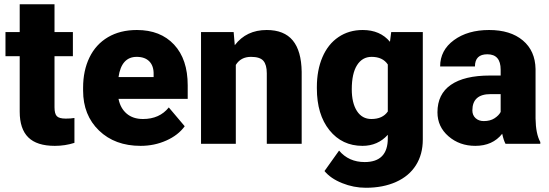

<svg xmlns="http://www.w3.org/2000/svg" viewBox="-20 -680 2598 908"><path d="M237.8 -659.7V-528.3H324.7V-414.1H237.8V-172.4Q237.8 -142.6 248.5 -130.9Q259.3 -119.1 291 -119.1Q315.4 -119.1 332 -122.1V-4.4Q287.6 9.8 239.3 9.8Q154.3 9.8 113.8 -30.3Q73.2 -70.3 73.2 -151.9V-414.1H5.9V-528.3H73.2V-659.7Z M645 9.8Q523.4 9.8 448.2 -62.7Q373 -135.3 373 -251.5V-265.1Q373 -346.2 403.1 -408.2Q433.1 -470.2 490.7 -504.2Q548.3 -538.1 627.4 -538.1Q738.8 -538.1 803.2 -469Q867.7 -399.9 867.7 -276.4V-212.4H540.5Q549.3 -168 579.1 -142.6Q608.9 -117.2 656.2 -117.2Q734.4 -117.2 778.3 -171.9L853.5 -83Q822.8 -40.5 766.4 -15.4Q710 9.8 645 9.8ZM626.5 -411.1Q554.2 -411.1 540.5 -315.4H706.5V-328.1Q707.5 -367.7 686.5 -389.4Q665.5 -411.1 626.5 -411.1Z M1085 -528.3 1090.3 -466.3Q1145 -538.1 1241.2 -538.1Q1323.7 -538.1 1364.5 -488.8Q1405.3 -439.5 1406.7 -340.3V0H1241.7V-333.5Q1241.7 -373.5 1225.6 -392.3Q1209.5 -411.1 1167 -411.1Q1118.7 -411.1 1095.2 -373V0H930.7V-528.3Z M1478.5 -268.1Q1478.5 -348.1 1504.9 -409.7Q1531.2 -471.2 1580.6 -504.6Q1629.9 -538.1 1695.3 -538.1Q1777.8 -538.1 1824.2 -482.4L1830.1 -528.3H1979.5V-20Q1979.5 49.8 1947 101.3Q1914.6 152.8 1853 180.4Q1791.5 208 1710.4 208Q1652.3 208 1597.9 186Q1543.5 164.1 1514.6 128.9L1583.5 32.2Q1629.4 86.4 1704.6 86.4Q1814 86.4 1814 -25.9V-42.5Q1766.6 9.8 1694.3 9.8Q1597.7 9.8 1538.1 -64.2Q1478.5 -138.2 1478.5 -262.2ZM1643.6 -257.8Q1643.6 -192.9 1668 -155Q1692.4 -117.2 1736.3 -117.2Q1789.6 -117.2 1814 -152.8V-375Q1790 -411.1 1737.3 -411.1Q1693.4 -411.1 1668.5 -371.8Q1643.6 -332.5 1643.6 -257.8Z M2370.6 0Q2361.8 -16.1 2355 -47.4Q2309.6 9.8 2228 9.8Q2153.3 9.8 2101.1 -35.4Q2048.8 -80.6 2048.8 -148.9Q2048.8 -234.9 2112.3 -278.8Q2175.8 -322.8 2296.9 -322.8H2347.7V-350.6Q2347.7 -423.3 2284.7 -423.3Q2226.1 -423.3 2226.1 -365.7H2061.5Q2061.5 -442.4 2126.7 -490.2Q2191.9 -538.1 2293 -538.1Q2394 -538.1 2452.6 -488.8Q2511.2 -439.5 2512.7 -353.5V-119.6Q2513.7 -46.9 2535.2 -8.3V0ZM2267.6 -107.4Q2298.3 -107.4 2318.6 -120.6Q2338.9 -133.8 2347.7 -150.4V-234.9H2299.8Q2213.9 -234.9 2213.9 -157.7Q2213.9 -135.3 2229 -121.3Q2244.1 -107.4 2267.6 -107.4Z"/></svg>

Font: Sadagaat-English
Style: Regular
Weight: 900
Designer: Ahmed alsheikh
Foundry: Ahmed alsheikh Design
Version: Version 2.137;January 17, 2018;FontCreator 11.0.0.2408 64-bi